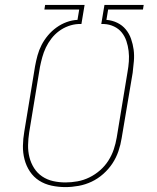

<svg xmlns="http://www.w3.org/2000/svg" viewBox="-20 -755 640 783"><path d="M247 8Q218 8 190 2Q162 -4 139.5 -18.5Q117 -33 102 -55.5Q87 -78 80 -105Q73 -132 73.5 -160.5Q74 -189 79 -218L123 -485Q127 -507 133 -529Q139 -551 149.5 -571.5Q160 -592 175.5 -610.5Q191 -629 210.5 -643Q230 -657 252 -665Q274 -673 296 -674L303 -716H161L164 -735H325L312 -657H299Q279 -656 258.5 -648.5Q238 -641 220.5 -628Q203 -615 189.5 -597.5Q176 -580 167 -561Q158 -542 152.5 -522Q147 -502 143 -482L99 -215Q95 -189 94.5 -163.5Q94 -138 100 -114Q106 -90 119 -69.5Q132 -49 152 -35.5Q172 -22 196.5 -16.5Q221 -11 247 -11Q271 -11 296 -15.5Q321 -20 344.5 -31.5Q368 -43 388 -60.5Q408 -78 422 -100Q436 -122 444 -146Q452 -170 456 -194L500 -461Q504 -483 505.5 -504.5Q507 -526 504.5 -547Q502 -568 495.5 -587.5Q489 -607 476.5 -622.5Q464 -638 445 -647Q426 -656 405 -657H393L406 -735H566L563 -716H421L414 -674Q438 -672 458.5 -662Q479 -652 493 -635Q507 -618 514.5 -596.5Q522 -575 525 -552.5Q528 -530 526 -506Q524 -482 521 -458L476 -191Q472 -165 463 -138.5Q454 -112 438.5 -88.5Q423 -65 401 -45.5Q379 -26 353.5 -14Q328 -2 300.5 3Q273 8 247 8Z"/></svg>

Font: Iosevka SS04 Th Ex Obl
Style: Regular
Weight: 100
Width: 7
Italic angle: -9°
Monospace: yes
Designer: Belleve Invis
Foundry: Belleve Invis
Version: Version 19.0.0; ttfautohint (v1.8.4)